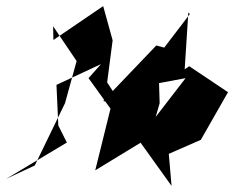

<svg xmlns="http://www.w3.org/2000/svg" viewBox="-38 -560 767 629"><path d="M360 -218 313 -290 331 -428 300 -540 137 -429 136 -474 213 -360 175 -222 76 -18 -18 26 181 -93 153 -149 147 -282 293 -350 252 -304 324 -204 274 -2 453 -111 485 -222 482 -324 458 -283 570 -304 415 -103 524 49 515 -56 620 -102 709 -258 582 -343 567 -333 579 -519 584 -514 500 -404 474 -411 300 -229Z"/></svg>

Font: Asimov Silicon
Style: Regular
Weight: 400
Designer: Google
Version: Version 2.000980; 2014